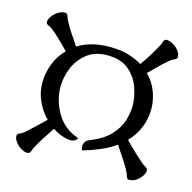

<svg xmlns="http://www.w3.org/2000/svg" viewBox="-81 -641 661 661"><g transform="rotate(15 250.0 -310.0)"><path d="M251 -117Q245 -132 250.5 -143Q256 -154 266 -157Q314 -176 338.5 -202.5Q363 -229 371.5 -257.5Q380 -286 380 -310Q380 -341 368 -375Q356 -409 328 -432.5Q300 -456 251 -456Q207 -456 178.5 -433Q150 -410 136.5 -376.5Q123 -343 123 -309Q123 -262 149 -217Q175 -172 228 -154Q218 -135 186 -143Q161 -149 139 -164Q123 -140 110.5 -120.5Q98 -101 93 -91Q86 -80 83.5 -70.5Q81 -61 72 -60Q58 -59 39 -74Q22 -90 20 -104Q19 -114 28.5 -117.5Q38 -121 47 -129Q56 -137 72.5 -152.5Q89 -168 110 -188Q87 -211 73 -242Q59 -273 59 -307Q59 -341 71.5 -374Q84 -407 109 -432Q89 -453 72.5 -468.5Q56 -484 47 -491Q38 -499 28.5 -502.5Q19 -506 20 -516Q22 -530 39 -546Q56 -560 72 -560Q81 -560 83.5 -550Q86 -540 93 -529Q98 -519 110.5 -499.5Q123 -480 139 -457Q161 -471 189.5 -478.5Q218 -486 253 -486Q289 -486 317.5 -478Q346 -470 368 -456Q385 -480 397 -499.5Q409 -519 414 -529Q421 -540 423.5 -550Q426 -560 435 -560Q443 -560 451.5 -556Q460 -552 468 -546Q476 -539 481 -531.5Q486 -524 487 -516Q488 -506 478.5 -502.5Q469 -499 460 -491Q451 -484 434.5 -468Q418 -452 398 -432Q423 -407 434 -376Q445 -345 445 -318Q445 -279 431.5 -248Q418 -217 395 -193Q416 -171 433.5 -155Q451 -139 460 -131Q469 -123 477.5 -118.5Q486 -114 485 -106Q484 -92 468 -76Q452 -61 434 -61Q425 -62 423 -72Q421 -82 414 -93Q409 -103 396 -123Q383 -143 366 -168Q342 -151 312.5 -138.5Q283 -126 251 -117Z"/></g></svg>

Font: Diphylleia
Style: Regular
Weight: 400
Designer: Minha Hyung
Foundry: JAMO
Version: Version 1.000; ttfautohint (v1.8.4.7-5d5b);gftools[0.9.28]